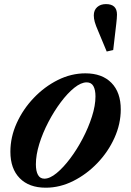

<svg xmlns="http://www.w3.org/2000/svg" viewBox="-20 -884 625 915"><path d="M198 10.5Q118.5 10.5 74 -34.8Q29.5 -80 29.5 -161Q29.5 -230.5 59.5 -297Q89.5 -363.5 140.8 -417.2Q192 -471 255.8 -502.8Q319.5 -534.5 387 -534.5Q466.5 -534.5 511 -489.2Q555.5 -444 555.5 -362.5Q555.5 -293.5 525.5 -227Q495.5 -160.5 444.2 -107Q393 -53.5 329.2 -21.5Q265.5 10.5 198 10.5ZM191.5 -32.5Q217.5 -32.5 249.8 -59Q282 -85.5 314.5 -128.8Q347 -172 374.2 -224Q401.5 -276 418.2 -328.5Q435 -381 435 -424.5Q435 -456 425 -473.8Q415 -491.5 393 -491.5Q366.5 -491.5 334.2 -465.8Q302 -440 269.8 -397Q237.5 -354 210.5 -302.2Q183.5 -250.5 167.2 -198Q151 -145.5 151 -101Q151 -68.5 161 -50.5Q171 -32.5 191.5 -32.5ZM488.5 -638.5 448.5 -734.5Q436 -763 431.5 -779.5Q427 -796 427 -810.5Q427 -835.5 443 -850Q459 -864.5 485 -864.5Q537.5 -864.5 537.5 -814.5Q537.5 -806 536.5 -794.5Q535.5 -783 534 -770L519.5 -645.5Z"/></svg>

Font: Libre Caslon Text SemiBold Italic
Style: Regular
Weight: 600
Italic angle: -22.583°
Designer: Pablo Impallari, Rodrigo Fuenzalida, Katja Schimmel
Foundry: Pablo Impallari, Rodrigo Fuenzalida
Version: Version 2.000